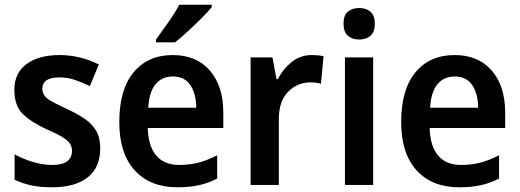

<svg xmlns="http://www.w3.org/2000/svg" viewBox="-20 -786 2209 816"><path d="M406 -156Q406 -74 352.5 -32Q299 10 201 10Q151 10 113.5 2Q76 -6 42 -22V-130Q76 -111 119 -98Q162 -85 202 -85Q246 -85 266 -101Q286 -117 286 -145Q286 -160 279 -173Q272 -186 249 -201Q226 -216 179 -236Q110 -268 75.5 -303Q41 -338 41 -404Q41 -476 93 -514Q145 -552 233 -552Q320 -552 400 -512L362 -420Q329 -436 298 -446.5Q267 -457 232 -457Q160 -457 160 -409Q160 -393 168.5 -380.5Q177 -368 200 -355Q223 -342 266 -322Q308 -303 339.5 -281.5Q371 -260 388.5 -230.5Q406 -201 406 -156Z M714 -552Q815 -552 872 -486Q929 -420 929 -308V-242H608Q610 -165 644 -125Q678 -85 741 -85Q787 -85 824.5 -95Q862 -105 903 -126V-27Q866 -8 826 1Q786 10 734 10Q618 10 552.5 -62Q487 -134 487 -267Q487 -406 548 -479Q609 -552 714 -552ZM714 -461Q669 -461 641.5 -428.5Q614 -396 610 -328H814Q814 -386 789.5 -423.5Q765 -461 714 -461ZM880 -756Q865 -737 837 -709Q809 -681 778.5 -653Q748 -625 724 -606H643V-618Q667 -651 695.5 -691.5Q724 -732 742 -766H880Z M1305 -552Q1316 -552 1329.5 -551Q1343 -550 1355 -547L1344 -430Q1335 -433 1322.5 -434.5Q1310 -436 1301 -436Q1244 -436 1204.5 -396Q1165 -356 1165 -280V0H1045V-542H1138L1155 -450H1161Q1182 -492 1219 -522Q1256 -552 1305 -552Z M1507 -752Q1536 -752 1554.5 -736Q1573 -720 1573 -685Q1573 -650 1554.5 -634Q1536 -618 1507 -618Q1477 -618 1458.5 -634Q1440 -650 1440 -685Q1440 -721 1458.5 -736.5Q1477 -752 1507 -752ZM1566 -542V0H1446V-542Z M1912 -552Q2013 -552 2070 -486Q2127 -420 2127 -308V-242H1806Q1808 -165 1842 -125Q1876 -85 1939 -85Q1985 -85 2022.5 -95Q2060 -105 2101 -126V-27Q2064 -8 2024 1Q1984 10 1932 10Q1816 10 1750.5 -62Q1685 -134 1685 -267Q1685 -406 1746 -479Q1807 -552 1912 -552ZM1912 -461Q1867 -461 1839.5 -428.5Q1812 -396 1808 -328H2012Q2012 -386 1987.5 -423.5Q1963 -461 1912 -461Z"/></svg>

Font: Noto Sans Malayalam SemiCondensed SemiBold
Style: Regular
Weight: 600
Width: 4
Designer: Jelle Bosma - Monotype Design Team
Foundry: Monotype Imaging Inc.
Version: Version 2.104; ttfautohint (v1.8.4.7-5d5b)